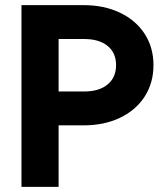

<svg xmlns="http://www.w3.org/2000/svg" viewBox="-20 -727 654 747"><path d="M63.5 -707H305.7Q385.3 -707 447 -677.5Q508.8 -647.9 543 -595Q577.1 -542 577.1 -473.6Q577.1 -404.8 543 -351.6Q508.8 -298.3 447 -268.8Q385.3 -239.3 305.7 -239.3H208V0H63.5ZM307.6 -371.1Q365.7 -371.1 398.7 -398.4Q431.6 -425.8 431.6 -473.6Q431.6 -521.5 398.7 -548.3Q365.7 -575.2 307.6 -575.2H208V-371.1Z"/></svg>

Font: Wanted Sans
Style: Bold
Weight: 700
Designer: Original Design by Kil Hyung-jin and Kang Hanbin, Wanted Lab, Inc; Hangeul from Source Han Sans by Jang Soo-young and Ka
Foundry: Wanted Lab, Inc.
Version: Version 1.000